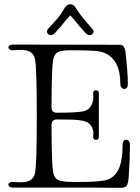

<svg xmlns="http://www.w3.org/2000/svg" viewBox="-20 -893 668 913"><path d="M41 -1Q31 -1 25.5 -5Q20 -9 20 -15Q20 -21 26.5 -25Q33 -29 43 -28Q67 -26 78 -26Q106 -26 123 -35.5Q140 -45 146 -68Q155 -104 155 -341Q155 -578 146 -614Q140 -637 123 -646.5Q106 -656 78 -656Q67 -656 43 -654H39Q30 -654 25 -658Q20 -662 20 -668Q20 -673 25.5 -677Q31 -681 41 -681L550 -680Q573 -680 577 -644Q588 -545 588 -494Q588 -483 583.5 -476.5Q579 -470 572 -470Q564 -470 558 -477Q552 -484 552 -496Q552 -595 495 -632Q471 -648 433 -651Q395 -654 315 -654Q277 -654 258.5 -646.5Q240 -639 234 -614Q225 -578 225 -383Q225 -357 251 -357Q339 -357 373 -363Q398 -367 411 -387Q424 -407 424 -433Q424 -444 423 -449V-452Q423 -458 427 -461Q431 -464 436 -464Q442 -464 446 -460.5Q450 -457 450 -450V-242Q450 -235 446 -231.5Q442 -228 436 -228Q430 -228 426 -232Q422 -236 423 -243Q424 -248 424 -259Q424 -281 411.5 -297.5Q399 -314 373 -319Q354 -323 324 -324Q294 -325 251 -325Q225 -325 225 -299Q225 -104 234 -68Q241 -42 262 -35Q283 -28 324 -28H384Q427 -28 471 -34Q516 -40 539.5 -79.5Q563 -119 563 -206Q563 -217 568 -223Q573 -229 579 -229Q587 -229 592.5 -222.5Q598 -216 598 -203Q598 -137 592 -53Q590 -21 582.5 -10.5Q575 0 555 0H509Q469 -1 339 -1ZM203 -744Q203 -748 206.5 -753Q210 -758 214 -762Q218 -766 221 -769Q241 -791 256 -808.5Q271 -826 288 -856Q293 -864 300 -868.5Q307 -873 314 -873Q330 -873 340 -856Q366 -814 406 -771Q414 -762 419.5 -755.5Q425 -749 425 -744Q425 -737 420 -731.5Q415 -726 405 -726Q397 -726 387.5 -735.5Q378 -745 359 -767Q339 -793 314 -820Q289 -793 269 -767Q250 -745 240.5 -735.5Q231 -726 223 -726Q213 -726 208 -731.5Q203 -737 203 -744Z"/></svg>

Font: Hina Mincho
Style: Regular
Weight: 400
Designer: satsuyako
Foundry: satsuyako
Version: Version 1.100